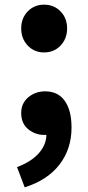

<svg xmlns="http://www.w3.org/2000/svg" viewBox="-20 -584 378 824"><path d="M169 -359Q127 -359 99 -388.5Q71 -418 71 -462Q71 -506 99 -535Q127 -564 169 -564Q212 -564 240 -535Q268 -506 268 -462Q268 -418 240 -388.5Q212 -359 169 -359ZM86 220 53 133Q115 110 147.5 72.5Q180 35 179 -9L176 -119L230 -27Q217 -16 202 -10.5Q187 -5 170 -5Q131 -5 101 -29.5Q71 -54 71 -99Q71 -141 101.5 -166.5Q132 -192 174 -192Q229 -192 258 -151Q287 -110 287 -37Q287 55 235.5 122Q184 189 86 220Z"/></svg>

Font: Noto Sans KR ExtraBold
Style: Regular
Weight: 800
Designer: Ryoko NISHIZUKA  (kana, bopomofo & ideographs); Paul D. Hunt (Latin, Greek & Cyrillic); Sandoll Communications , Soo-you
Foundry: Adobe
Version: Version 2.004-H2;hotconv 1.0.118;makeotfexe 2.5.65603